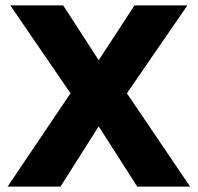

<svg xmlns="http://www.w3.org/2000/svg" viewBox="-20 -688 729 708"><path d="M681 0 448 -344 671 -668H476L344 -466L213 -668H18L240 -344L8 0H203L344 -222L486 0Z"/></svg>

Font: Celebes ExtraBold
Style: Regular
Weight: 800
Designer: Anugrah Pasau
Foundry: Lafontype
Version: Version 1.000